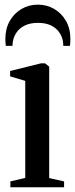

<svg xmlns="http://www.w3.org/2000/svg" viewBox="-20 -786 316 806"><path d="M23.5 0V-24.5L86 -39V-446.5L22.5 -465.5V-488L151.5 -520H169.5L186.5 -506V-38.5L249 -24.5V0ZM139 -766.5Q177 -766.5 208 -748.2Q239 -730 257.2 -697.8Q275.5 -665.5 275.5 -622Q275.5 -614 275 -607.5Q274.5 -601 273.5 -593.5H245.5Q245.5 -598 245.2 -603.5Q245 -609 244 -614Q240 -635 227.2 -652.2Q214.5 -669.5 192.8 -679.8Q171 -690 139 -690Q108 -690 86 -679.8Q64 -669.5 51.2 -652.2Q38.5 -635 34.5 -614Q33.5 -609 33 -603.5Q32.5 -598 32.5 -593.5H4.5Q3.5 -601 3 -607.5Q2.5 -614 2.5 -622Q2.5 -665.5 20.8 -697.8Q39 -730 70 -748.2Q101 -766.5 139 -766.5Z"/></svg>

Font: Merriweather 120pt
Style: Regular
Weight: 400
Version: Version 2.100